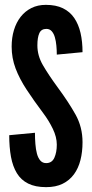

<svg xmlns="http://www.w3.org/2000/svg" viewBox="-20 -763 378 791"><path d="M170 8Q125.5 8 96 -6.8Q66.5 -21.5 49.5 -49.5Q32.5 -77.5 25.2 -117Q18 -156.5 18 -206L124 -216Q124 -192 125.8 -169.8Q127.5 -147.5 132.2 -129.8Q137 -112 146.2 -101.5Q155.5 -91 170 -91Q194 -91 204 -113.2Q214 -135.5 214 -167Q214 -198.5 197.5 -232.5Q181 -266.5 158 -297Q119 -349 89.8 -393.5Q60.5 -438 44.2 -481Q28 -524 28 -571Q28 -608 37.5 -639.2Q47 -670.5 65.2 -693.8Q83.5 -717 109.5 -730Q135.5 -743 169 -743Q210.5 -743 239.2 -729Q268 -715 285.8 -689Q303.5 -663 311.8 -627.2Q320 -591.5 320 -548L214 -538Q214 -556.5 212.2 -575.2Q210.5 -594 206 -609.5Q201.5 -625 193 -634.5Q184.5 -644 171 -644Q150 -644 142 -626.2Q134 -608.5 134 -576Q134 -534 156.5 -495Q179 -456 217 -404Q262.5 -342.5 291.2 -291Q320 -239.5 320 -177Q320 -137.5 311.5 -103.8Q303 -70 284.8 -45Q266.5 -20 238.2 -6Q210 8 170 8Z"/></svg>

Font: League Gothic
Style: Regular
Weight: 400
Designer: The League of Moveable Type
Version: Version 2.001